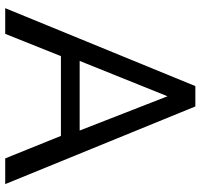

<svg xmlns="http://www.w3.org/2000/svg" viewBox="-36 -714 750 717"><g transform="rotate(90 338.5 -355.0)"><path d="M301 -710H377L667 0H571L487 -208H189L106 0H10ZM467 -278 339 -606 207 -278Z"/></g></svg>

Font: PTCRaleway Medium
Style: Regular
Weight: 500
Designer: Matt McInerney, Pablo Impallari, Rodrigo Fuenzalida
Foundry: Matt McInerney, Pablo Impallari, Rodrigo Fuenzalida
Version: Version 3.000g; ttfautohint (v1.5) -l 8 -r 28 -G 28 -x 14 -D